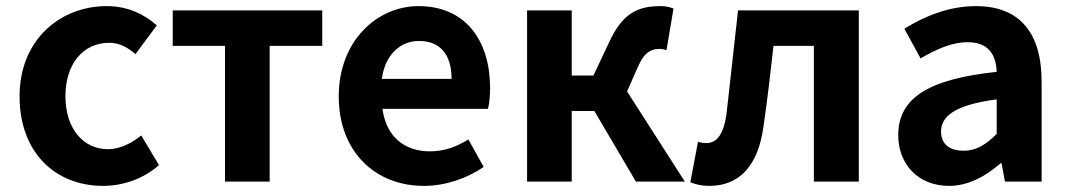

<svg xmlns="http://www.w3.org/2000/svg" viewBox="-20 -594 3498 628"><path d="M317 14C379 14 447 -7 500 -54L442 -151C411 -126 373 -106 333 -106C252 -106 194 -174 194 -279C194 -385 252 -454 337 -454C369 -454 395 -441 423 -417L493 -511C452 -547 399 -574 329 -574C178 -574 44 -465 44 -279C44 -94 162 14 317 14Z M545 -444H716V0H862V-444H1034V-560H545Z M1366 14C1436 14 1507 -10 1562 -48L1512 -138C1472 -113 1432 -99 1386 -99C1303 -99 1243 -147 1231 -238H1576C1580 -252 1583 -279 1583 -306C1583 -461 1503 -574 1349 -574C1214 -574 1088 -461 1088 -279C1088 -95 1210 14 1366 14ZM1229 -336C1240 -418 1292 -460 1350 -460C1423 -460 1457 -412 1457 -336Z M1704 0H1850V-231H1924L2060 0H2220L2031 -295L2065 -372C2088 -426 2111 -434 2139 -434C2147 -434 2153 -432 2160 -430L2183 -566C2171 -571 2156 -574 2141 -574C2066 -574 2016 -551 1972 -455L1921 -347H1850V-560H1704Z M2300 14C2400 14 2460 -54 2477 -179C2490 -266 2500 -356 2510 -444H2642V0H2789V-560H2394C2381 -446 2369 -332 2356 -219C2346 -152 2323 -126 2290 -126C2279 -126 2271 -128 2263 -130L2238 2C2257 10 2276 14 2300 14Z M3084 14C3148 14 3204 -18 3253 -60H3256L3267 0H3387V-327C3387 -488 3314 -574 3172 -574C3084 -574 3004 -541 2938 -500L2991 -403C3043 -433 3093 -456 3145 -456C3214 -456 3238 -414 3240 -359C3014 -335 2918 -272 2918 -152C2918 -56 2984 14 3084 14ZM3132 -101C3089 -101 3058 -120 3058 -164C3058 -214 3104 -251 3240 -269V-156C3205 -121 3173 -101 3132 -101Z"/></svg>

Font: Kinto Sans
Style: Bold
Weight: 700
Designer: Authors: Ryoko NISHIZUKA  (kana & ideographs); Paul D. Hunt (Latin, Greek & Cyrillic); Wenlong ZHANG  (bopomofo); Sandol
Foundry: Adobe Systems Incorporated, ookami Inc.
Version: Version 0.001